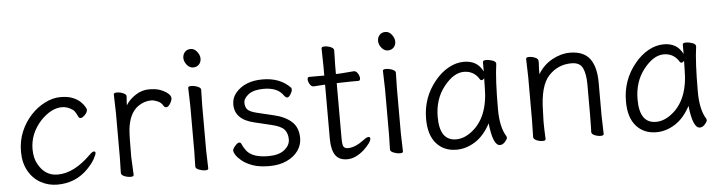

<svg xmlns="http://www.w3.org/2000/svg" viewBox="-45 -897 4184 1113"><g transform="rotate(-5 2047.0 -340.0)"><path d="M250 18Q198 18 153.5 -6.5Q109 -31 82.5 -78.5Q56 -126 56 -190Q56 -254 78.5 -307Q101 -360 138 -400Q175 -440 221 -463Q267 -486 310.5 -486Q354 -486 382 -474.5Q410 -463 426.5 -447Q443 -431 450.5 -417.5Q458 -404 458 -401Q458 -385 443 -370Q428 -355 419 -355Q410 -355 407 -360Q400 -374 393 -387Q386 -400 375 -407Q346 -427 315 -427Q251 -427 188 -360Q124 -288 124 -199Q124 -147 144 -112Q183 -40 257 -40Q353 -40 453 -140Q468 -155 477 -155Q486 -155 486 -146Q486 -137 472 -111.5Q458 -86 429 -56Q357 18 250 18Z M695 0Q695 10 677 10Q659 10 640.5 2.5Q622 -5 622 -18L624 -106V-367L621 -474Q621 -484 639 -484Q657 -484 675.5 -476.5Q694 -469 694 -457.5Q694 -446 692.5 -434Q691 -422 691 -405Q711 -438 748 -462Q785 -486 826 -486Q867 -486 893 -476Q919 -466 935.5 -452Q952 -438 952 -424Q952 -410 940.5 -392Q929 -374 918.5 -374Q908 -374 902 -384Q892 -403 870.5 -412Q849 -421 834 -421Q792 -421 756 -395Q704 -357 694 -266Q690 -230 690 -106Z M1129 1Q1129 10 1111.5 10Q1094 10 1074.5 2.5Q1055 -5 1055 -17L1057 -105V-368L1054 -475Q1054 -484 1072 -484Q1090 -484 1109 -476.5Q1128 -469 1128 -457L1126 -368V-105ZM1124.5 -678Q1140 -658 1140 -637.5Q1140 -617 1127 -603.5Q1114 -590 1093 -590Q1072 -590 1056.5 -609.5Q1041 -629 1041 -649.5Q1041 -670 1053.5 -684Q1066 -698 1087.5 -698Q1109 -698 1124.5 -678Z M1483 -40Q1544 -40 1576.5 -66Q1609 -92 1609 -126.5Q1609 -161 1591 -183Q1573 -205 1518 -218L1418 -242Q1306 -268 1306 -356Q1306 -395 1331 -424Q1384 -486 1487 -486Q1590 -486 1649 -423Q1651 -421 1651 -411Q1651 -401 1640.5 -385Q1630 -369 1621.5 -369Q1613 -369 1603 -382Q1571 -431 1489 -431Q1431 -431 1401 -408.5Q1371 -386 1371 -360Q1371 -334 1384.5 -320Q1398 -306 1439 -296L1535 -273Q1600 -258 1637.5 -224Q1675 -190 1675 -128Q1675 -88 1651.5 -55Q1628 -22 1585 -2Q1542 18 1483.5 18Q1425 18 1386.5 4Q1348 -10 1325 -29Q1302 -48 1292 -64Q1282 -80 1282 -90Q1282 -100 1296.5 -116.5Q1311 -133 1320 -133Q1329 -133 1332 -126Q1340 -106 1355 -86Q1388 -40 1483 -40Z M2035 -26Q1985 18 1937 18Q1889 18 1867.5 -14Q1846 -46 1846 -110V-424H1841Q1840 -424 1780 -420H1779Q1766 -420 1757 -435Q1748 -450 1748 -463.5Q1748 -477 1759 -477H1846V-528L1844 -635Q1844 -645 1862 -645Q1880 -645 1898 -637.5Q1916 -630 1916 -617L1914 -528V-480L1942 -481Q1978 -483 2018 -487H2019Q2032 -487 2041.5 -472Q2051 -457 2051 -443Q2051 -429 2040 -429H2001Q1973 -429 1953 -428L1914 -427V-108Q1914 -68 1921 -57Q1928 -46 1947 -46Q1989 -46 2043 -87Q2060 -100 2070 -100Q2080 -100 2080 -90Q2080 -69 2035 -26Z M2262 1Q2262 10 2244.5 10Q2227 10 2207.5 2.5Q2188 -5 2188 -17L2190 -105V-368L2187 -475Q2187 -484 2205 -484Q2223 -484 2242 -476.5Q2261 -469 2261 -457L2259 -368V-105ZM2257.5 -678Q2273 -658 2273 -637.5Q2273 -617 2260 -603.5Q2247 -590 2226 -590Q2205 -590 2189.5 -609.5Q2174 -629 2174 -649.5Q2174 -670 2186.5 -684Q2199 -698 2220.5 -698Q2242 -698 2257.5 -678Z M2573 18Q2500 18 2456 -31.5Q2412 -81 2412 -175Q2412 -300 2490 -394Q2525 -437 2569 -461.5Q2613 -486 2659 -486Q2737 -486 2769 -420V-475Q2769 -485 2788 -485Q2807 -485 2826 -478Q2845 -471 2845 -459V-457Q2832 -368 2832 -195Q2832 -90 2867 -35Q2869 -31 2869 -24.5Q2869 -18 2855.5 -2.5Q2842 13 2826 13Q2785 13 2771 -118Q2734 -48 2681.5 -15Q2629 18 2573 18ZM2576 -42Q2620 -42 2663 -74Q2767 -150 2767 -330Q2767 -355 2768 -380Q2759 -371 2753 -371Q2747 -371 2744 -375Q2713 -428 2653.5 -428Q2594 -428 2537 -356Q2480 -284 2480 -180Q2480 -42 2576 -42Z M3092 1Q3092 11 3074.5 11Q3057 11 3039 3.5Q3021 -4 3021 -17L3023 -115V-364L3020 -471Q3020 -481 3037.5 -481Q3055 -481 3073 -473.5Q3091 -466 3091 -453V-439Q3089 -411 3089 -376Q3121 -429 3172.5 -457Q3224 -485 3275 -485Q3367 -485 3401 -422Q3427 -376 3427 -297V-105L3430 1Q3430 11 3412.5 11Q3395 11 3377 3.5Q3359 -4 3359 -16V-17Q3360 -25 3360 -44L3361 -115V-293Q3361 -352 3345 -387.5Q3329 -423 3279 -423Q3200 -423 3146.5 -365.5Q3093 -308 3091 -162Q3090 -129 3089 -105V-89Q3089 -59 3092 1Z M3736 18Q3663 18 3619 -31.5Q3575 -81 3575 -175Q3575 -300 3653 -394Q3688 -437 3732 -461.5Q3776 -486 3822 -486Q3900 -486 3932 -420V-475Q3932 -485 3951 -485Q3970 -485 3989 -478Q4008 -471 4008 -459V-457Q3995 -368 3995 -195Q3995 -90 4030 -35Q4032 -31 4032 -24.5Q4032 -18 4018.5 -2.5Q4005 13 3989 13Q3948 13 3934 -118Q3897 -48 3844.5 -15Q3792 18 3736 18ZM3739 -42Q3783 -42 3826 -74Q3930 -150 3930 -330Q3930 -355 3931 -380Q3922 -371 3916 -371Q3910 -371 3907 -375Q3876 -428 3816.5 -428Q3757 -428 3700 -356Q3643 -284 3643 -180Q3643 -42 3739 -42Z"/></g></svg>

Font: LXGW WenKai TC
Style: Regular
Weight: 400
Designer: LXGW / Fontworks Inc.
Foundry: LXGW / Fontworks Inc.
Version: Version 1.330